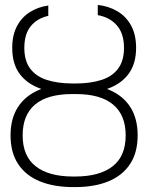

<svg xmlns="http://www.w3.org/2000/svg" viewBox="-20 -760 610 790"><path d="M277.3 -414.1H292.5Q372.6 -414.6 429.4 -390.4Q486.3 -366.2 516.4 -319.1Q546.4 -272 546.4 -203.1Q546.4 -132.3 515.1 -85Q483.9 -37.6 426.3 -13.9Q368.7 9.8 289.1 9.8H281.2Q202.1 9.8 144 -13.9Q85.9 -37.6 54.7 -85Q23.4 -132.3 23.4 -203.1Q23.4 -272 53.5 -318.8Q83.5 -365.7 140.4 -390.1Q197.3 -414.6 277.3 -414.1ZM292.5 -373H277.3Q175.8 -373 124.5 -330.1Q73.2 -287.1 73.2 -203.1Q73.2 -117.7 127 -75.7Q180.7 -33.7 280.8 -33.7H289.1Q389.2 -33.7 443.1 -75.4Q497.1 -117.2 497.1 -203.1Q497.1 -286.6 445.3 -329.8Q393.6 -373 292.5 -373ZM276.4 -416.5H294.4Q354.5 -417 398.4 -431.4Q442.4 -445.8 466.3 -478Q490.2 -510.3 490.2 -563Q490.2 -622.1 460.9 -655.5Q431.6 -689 382.3 -697.8V-739.7Q427.2 -734.9 463.1 -713.6Q499 -692.4 519.5 -654.8Q540 -617.2 540 -563Q540 -498 509.3 -456.3Q478.5 -414.6 423.1 -395Q367.7 -375.5 293.9 -375.5H276.4Q203.1 -375.5 147.5 -395Q91.8 -414.6 61 -455.8Q30.3 -497.1 30.3 -563Q30.3 -615.2 49.6 -651.9Q68.8 -688.5 102.5 -710Q136.2 -731.4 178.7 -737.3V-694.8Q132.8 -684.6 106.4 -652.1Q80.1 -619.6 80.1 -563Q80.1 -510.3 104 -478Q127.9 -445.8 171.9 -431.4Q215.8 -417 276.4 -416.5Z"/></svg>

Font: Inter 20pt ExtraLight
Style: Regular
Weight: 250
Version: Version 4.001;git-66647c0bb